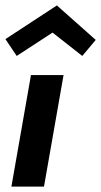

<svg xmlns="http://www.w3.org/2000/svg" viewBox="-39 -687 372 707"><path d="M123 0H3L75 -410.5H195ZM264 -481 154.5 -567 22.5 -481 -19 -543 170.5 -667 313.5 -540Z"/></svg>

Font: Lucymar Sans SemiBold
Style: Italic
Weight: 600
Italic angle: -10°
Foundry: The League of Moveable Type (original font) / Main changes by Cristiano Sobral with portions from Mirco Monsees
Version: Version 2.00;August 30, 2020;FontCreator 13.0.0.2681 64-bit